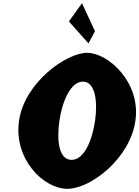

<svg xmlns="http://www.w3.org/2000/svg" viewBox="-20 -1172 875 1207"><path d="M495.3 -1152 413.4 -1037 536.3 -899 577 -976ZM99.7 -413C65 -172 253 15 404.1 15C547.1 15 796.6 -172 831.3 -413C866.1 -654 660.4 -840 527.3 -840C397.5 -840 134.4 -654 99.7 -413ZM353.5 -413C371.2 -536 424.8 -659 501.2 -659C578.2 -659 595.3 -536 577.6 -413C559.9 -290 509.4 -167 430.3 -167C349.1 -167 335.7 -290 353.5 -413Z"/></svg>

Font: Blink
Style: WideObl
Weight: 400
Designer: Mew Too
Foundry: Cannot Into Space Fonts
Version: Version 001.000